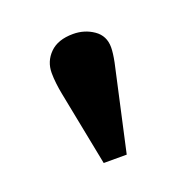

<svg xmlns="http://www.w3.org/2000/svg" viewBox="-64 -856 386 392"><g transform="rotate(-20 129.0 -659.5)"><path d="M100 -525 68 -688Q66 -698 64.5 -710.5Q63 -723 63 -734Q63 -759 80.5 -776.5Q98 -794 131 -794Q156 -794 175.5 -780.5Q195 -767 195 -742Q195 -736 194 -728Q193 -720 191 -710L150 -525Z"/></g></svg>

Font: Literata
Style: Bold
Weight: 700
Designer: Latin by Veronika Burian and Jose Scaglione. Greek by Irene Vlachou. Cyrillic by Vera Evstafieva.
Foundry: TypeTogether
Version: Version 3.103; ttfautohint (v1.8.4.7-5d5b);gftools[0.9.29]